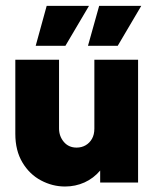

<svg xmlns="http://www.w3.org/2000/svg" viewBox="-20 -635 540 668"><path d="M206.2 13.9Q162.5 13.9 122.6 -7.3Q82.6 -28.5 58 -69.8Q33.3 -111.1 33.3 -169.4V-427.1H185.4V-188.2Q185.4 -161.1 202.1 -141.3Q218.8 -121.5 246.5 -121.5Q263.9 -121.5 277.8 -129.5Q291.7 -137.5 300 -152.1Q308.3 -166.7 308.3 -187.5V-427.1H460.4V0H328.5V-41.7Q305.6 -14.6 274 -0.3Q242.4 13.9 206.2 13.9ZM286.1 -475.7 325 -614.6H471.5L389.6 -475.7ZM104.2 -475.7 142.4 -614.6H289.6L207.6 -475.7Z"/></svg>

Font: Afacad Flux ExtraBold
Style: Regular
Weight: 800
Designer: Kristian Moeller
Foundry: Dicotype
Version: Version 1.100